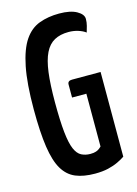

<svg xmlns="http://www.w3.org/2000/svg" viewBox="-111 -771 602 843"><g transform="rotate(-15 190.0 -350.0)"><path d="M215 10Q163 10 127 -5Q91 -20 69 -57Q47 -94 37 -161Q27 -228 27 -332Q27 -450 42 -524.5Q57 -599 84.5 -639.5Q112 -680 152.5 -695Q193 -710 243 -710Q294 -710 322.5 -694Q351 -678 351 -657Q351 -641 347 -626Q343 -611 339 -598Q326 -608 305.5 -614.5Q285 -621 262 -621Q224 -621 197.5 -606.5Q171 -592 155 -559.5Q139 -527 132 -473Q125 -419 125 -338Q125 -254 130.5 -202Q136 -150 147.5 -123.5Q159 -97 177 -88Q195 -79 217 -79Q233 -79 243 -82.5Q253 -86 259 -91Q265 -96 268 -99V-339H203V-398Q203 -415 223 -415H353V-30Q340 -21 320 -11.5Q300 -2 274.5 4Q249 10 215 10Z"/></g></svg>

Font: Yanone Kaffeesatz Medium
Style: Regular
Weight: 500
Designer: Yanone (Cyrillic: Daniel Pouzeot, Huerta Tipografica, and Cyreal)
Foundry: Yanone
Version: Version 2.003